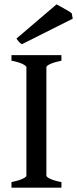

<svg xmlns="http://www.w3.org/2000/svg" viewBox="-20 -871 357 891"><path d="M33.2 0V-25.9Q65.9 -32.7 84.2 -41Q102.5 -49.3 102.5 -55.7V-559.1Q102.5 -564.9 85.4 -573.7Q68.4 -582.5 33.2 -589.4V-615.2H265.1V-589.4Q231.9 -582.5 213.6 -574.2Q195.3 -565.9 195.3 -559.1V-55.7Q195.3 -49.8 212.6 -41.3Q230 -32.7 265.1 -25.9V0ZM82 -666Q73.7 -669.9 67.9 -676.8Q62 -683.6 56.2 -691.9L242.2 -850.6Q249 -847.2 263.9 -839.1Q278.8 -831.1 293.2 -822.5Q307.6 -814 313 -809.1L317.4 -784.2Z"/></svg>

Font: Gentium Book Plus
Style: Regular
Weight: 400
Designer: Victor Gaultney, Annie Olsen, Iska Routamaa, Becca Hirsbrunner
Foundry: SIL International
Version: Version 6.101